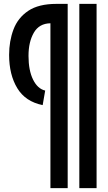

<svg xmlns="http://www.w3.org/2000/svg" viewBox="-20 -760 558 990"><path d="M389 210V-740H478V210ZM213 -293 200 -218Q111 -236 69 -305.5Q27 -375 27 -477Q27 -548 49.5 -608Q72 -668 125.5 -704Q179 -740 271 -740H329V210H240V-640Q182 -639 154.5 -591.5Q127 -544 127 -472Q127 -397 150.5 -349.5Q174 -302 213 -293Z"/></svg>

Font: Georama Condensed SemiBold
Style: Regular
Weight: 600
Width: 3
Designer: Jean-Baptiste Levee
Foundry: Production Type
Version: Version 1.000